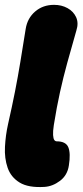

<svg xmlns="http://www.w3.org/2000/svg" viewBox="-20 -746 344 792"><path d="M163 25Q97 29 61 7Q25 -15 11.5 -54Q-2 -93 0.5 -140.5Q3 -188 13 -233Q30 -308 42 -369Q54 -430 64 -491Q74 -552 86 -627Q93 -671 125 -698.5Q157 -726 203 -726Q234 -726 258.5 -712.5Q283 -699 294 -675Q305 -651 295 -620Q274 -547 257.5 -487Q241 -427 227.5 -366Q214 -305 202 -230Q198 -204 199 -189Q200 -174 204 -168.5Q208 -163 214 -163Q252 -163 262 -138Q272 -113 264 -63Q258 -23 227.5 0Q197 23 163 25Z"/></svg>

Font: Winky Sans Black
Style: Italic
Weight: 900
Italic angle: -8.97852°
Designer: Simon Atzbach
Foundry: typofactur
Version: Version 1.205